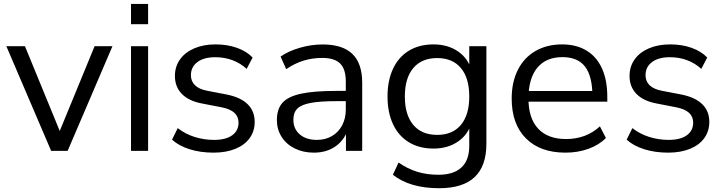

<svg xmlns="http://www.w3.org/2000/svg" viewBox="-20 -777 3715 989"><path d="M12.7 -539.1H108.5L302.6 -66.2H272.9L467.3 -539.1H559.3L328.5 0H243.4Z M654.8 -756.6H742.9V-652.3H654.8ZM654.8 -539.1H742.9V0H654.8Z M866.2 -57.6 895.5 -117.1Q933.5 -87.2 981.9 -71.8Q1030.4 -56.4 1083 -56.4Q1142.5 -56.4 1175.6 -79.9Q1208.7 -103.4 1208.7 -145.4Q1208.7 -176.4 1187.3 -196Q1165.8 -215.6 1121.1 -224.4L1020.4 -243.9Q952.1 -256.8 916.6 -293.3Q881 -329.7 881 -386Q881 -434.1 907.2 -471Q933.5 -507.9 981 -528.1Q1028.4 -548.3 1090 -548.3Q1151.2 -548.3 1201 -530.5Q1250.9 -512.6 1281.2 -480.6L1250.5 -422.2Q1218 -452 1176.9 -467.2Q1135.9 -482.3 1089.2 -482.3Q1030.4 -482.3 996.9 -457.3Q963.4 -432.3 963.4 -389.5Q963.4 -358.6 984 -338.3Q1004.6 -317.9 1046.1 -309.7L1146.1 -290.5Q1218.4 -276.4 1255.1 -240.7Q1291.9 -205.1 1291.9 -149.2Q1291.9 -101.2 1265.9 -65.4Q1239.9 -29.5 1191.8 -10.1Q1143.8 9.3 1080.3 9.3Q1012.1 9.3 956.5 -8.3Q900.9 -25.9 866.2 -57.6Z M1406.2 -158.1Q1406.2 -214.7 1434.5 -247.1Q1462.8 -279.4 1529.5 -294.1Q1596.2 -308.8 1715.2 -308.8H1776.5V-256H1716.2Q1627.4 -256 1579.2 -246.7Q1530.9 -237.4 1511 -217Q1491.2 -196.7 1491.2 -160.2Q1491.2 -112.7 1524.4 -84.5Q1557.5 -56.4 1612.2 -56.4Q1655.6 -56.4 1689.6 -76Q1723.6 -95.7 1742.4 -131.4Q1761.2 -167.1 1761.2 -212.5V-357.2Q1761.2 -420.7 1732.4 -449.6Q1703.6 -478.6 1640 -478.6Q1588.7 -478.6 1543.1 -464.5Q1497.4 -450.3 1454.3 -420.9L1425.2 -485.6Q1465.7 -513.9 1524.5 -530.9Q1583.4 -548 1641.8 -548Q1744.8 -548 1795.2 -499.1Q1845.7 -450.3 1845.7 -351V0H1762V-120.7H1774.4Q1759.4 -61.2 1712.1 -25.9Q1664.8 9.3 1596.6 9.3Q1542.2 9.3 1498.6 -12.1Q1455 -33.6 1430.6 -72Q1406.2 -110.4 1406.2 -158.1Z M2003.8 123.3 2033 60.2Q2079 92.4 2129.1 107.8Q2179.2 123.2 2238.2 123.2Q2316.7 123.2 2356.9 85.5Q2397.2 47.9 2397.2 -25.1V-147.7H2409.4Q2392.5 -84.6 2339.7 -48.2Q2287 -11.7 2212.9 -11.7Q2140.1 -11.7 2086.6 -44Q2033.1 -76.3 2004.6 -137Q1976.1 -197.8 1976.1 -280Q1976.1 -362.3 2004.6 -423Q2033.1 -483.8 2086.6 -516.1Q2140.1 -548.3 2212.9 -548.3Q2287 -548.3 2339.7 -511.9Q2392.5 -475.5 2409.4 -411.7L2397.2 -412.8V-539.1H2485.4V-36.1Q2485.4 78.2 2424.7 135.4Q2364 192.5 2242.2 192.5Q2167.1 192.5 2107.4 175.2Q2047.6 157.8 2003.8 123.3ZM2397.2 -280Q2397.2 -374.9 2354.2 -426.4Q2311.2 -477.9 2232.1 -477.9Q2152.2 -477.9 2108.8 -426.4Q2065.4 -374.9 2065.4 -280Q2065.4 -185.2 2108.8 -133.7Q2152.2 -82.2 2232.1 -82.2Q2311.2 -82.2 2354.2 -133.7Q2397.2 -185.2 2397.2 -280Z M2615.7 -269.5Q2615.7 -354.2 2647.6 -417.3Q2679.4 -480.3 2738.3 -514.3Q2797.1 -548.3 2875.7 -548.3Q2948.4 -548.3 3000.9 -516.7Q3053.5 -485.1 3080.8 -424.5Q3108.2 -363.9 3108.2 -279.3V-253.4H2683.5V-308.1H3050L3031.7 -281.1Q3031.4 -384.3 2993.8 -433.5Q2956.2 -482.7 2877.3 -482.7Q2792.6 -482.7 2747.4 -427.7Q2702.1 -372.7 2702.1 -268.9Q2702.1 -168 2752 -114.4Q2801.9 -60.8 2896.2 -60.8Q2947.4 -60.8 2991.5 -77.3Q3035.5 -93.9 3070.1 -126.1L3101 -66.3Q3066.8 -30.8 3011.9 -10.7Q2957 9.3 2892.8 9.3Q2762.3 9.3 2689 -64.3Q2615.7 -137.9 2615.7 -269.5Z M3208 -57.6 3237.3 -117.1Q3275.3 -87.2 3323.7 -71.8Q3372.2 -56.4 3424.8 -56.4Q3484.3 -56.4 3517.4 -79.9Q3550.5 -103.4 3550.5 -145.4Q3550.5 -176.4 3529.1 -196Q3507.6 -215.6 3462.9 -224.4L3362.2 -243.9Q3293.9 -256.8 3258.4 -293.3Q3222.8 -329.7 3222.8 -386Q3222.8 -434.1 3249 -471Q3275.3 -507.9 3322.8 -528.1Q3370.2 -548.3 3431.8 -548.3Q3493 -548.3 3542.8 -530.5Q3592.7 -512.6 3623 -480.6L3592.3 -422.2Q3559.8 -452 3518.7 -467.2Q3477.7 -482.3 3431 -482.3Q3372.2 -482.3 3338.7 -457.3Q3305.2 -432.3 3305.2 -389.5Q3305.2 -358.6 3325.8 -338.3Q3346.4 -317.9 3387.9 -309.7L3487.9 -290.5Q3560.2 -276.4 3596.9 -240.7Q3633.7 -205.1 3633.7 -149.2Q3633.7 -101.2 3607.7 -65.4Q3581.7 -29.5 3533.6 -10.1Q3485.6 9.3 3422.1 9.3Q3353.9 9.3 3298.3 -8.3Q3242.7 -25.9 3208 -57.6Z"/></svg>

Font: Min Sans VF VF
Style: Regular
Weight: 400
Designer: Jinseong-Kim, NotoSansCJK, Nunito
Foundry: Jinseong-Kim
Version: Version 1.420;Glyphs 3.1.2 (3151)